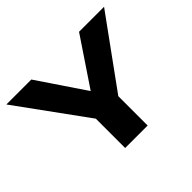

<svg xmlns="http://www.w3.org/2000/svg" viewBox="-144 -902 1129 1129"><g transform="rotate(-45 420.5 -337.5)"><path d="M325.5 0V-244L12.5 -675H220L419 -380L617 -675H825L512.5 -244V0Z"/></g></svg>

Font: Anybody ExtraExpanded Regular
Style: Bold
Weight: 700
Width: 8
Designer: Tyler Finck
Foundry: Etcetera Type Company
Version: Version 1.010; ttfautohint (v1.8.3) -l 8 -r 50 -G 200 -x 14 